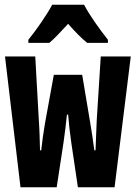

<svg xmlns="http://www.w3.org/2000/svg" viewBox="-20 -786 570 806"><path d="M99 -619V-606H187C209 -624 235 -653 266 -686C295 -653 321 -626 346 -606H433V-619C396 -666 356 -722 333 -766H199C179 -727 131 -658 99 -619ZM66 0H218L247 -190C253 -230 257 -268 261 -305H266C269 -268 273 -231 279 -189L307 0H461L529 -549H403L386 -280C384 -241 383 -195 381 -155H376C371 -192 366 -229 359 -269L325 -472H206L169 -269C162 -228 157 -192 153 -155H148C147 -195 146 -240 143 -281L128 -549H1Z"/></svg>

Font: Noto Sans Mono Condensed ExtraBold
Style: Regular
Weight: 800
Width: 3
Designer: Monotype Design Team
Foundry: Monotype Imaging Inc.
Version: Version 2.014